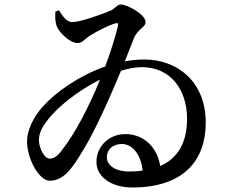

<svg xmlns="http://www.w3.org/2000/svg" viewBox="-20 -793 1040 852"><path d="M300 -695C275 -695 256 -724 242 -747L226 -742C225 -724 223 -701 232 -676C241 -651 289 -602 324 -602C346 -602 356 -620 379 -635C410 -654 457 -679 491 -689C503 -693 506 -689 503 -676C489 -619 469 -558 447 -498C330 -457 227 -384 169 -319C128 -273 100 -215 100 -166C100 -86 155 9 200 9C261 9 298 -41 351 -130C402 -213 467 -359 517 -479C550 -489 581 -495 609 -495C739 -495 809 -393 810 -269C811 -158 767 -90 691 -56C679 -135 622 -198 536 -198C465 -198 408 -145 408 -74C408 -9 473 39 567 39C803 39 893 -90 893 -248C893 -434 764 -529 620 -529C591 -529 562 -526 534 -521L574 -623C592 -666 626 -671 626 -695C626 -728 547 -773 515 -773C500 -773 489 -753 471 -746C433 -730 338 -695 300 -695ZM613 -36C594 -33 574 -32 553 -32C489 -32 454 -61 454 -96C454 -129 481 -154 520 -154C575 -154 607 -96 613 -36ZM424 -440C373 -314 310 -197 258 -131C236 -99 218 -89 201 -89C177 -89 155 -133 153 -166C151 -193 162 -223 188 -256C235 -320 329 -392 424 -440Z"/></svg>

Font: Noto Serif CJK KR SemiBold
Style: Regular
Weight: 600
Designer: Ryoko NISHIZUKA 西塚涼子 (kana & ideographs); Frank Grießhammer (Latin, Greek & Cyrillic); Wenlong ZHANG 张文龙 (bopomofo); San
Foundry: Adobe
Version: Version 2.001;hotconv 1.1.0;makeotfexe 2.6.0